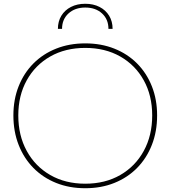

<svg xmlns="http://www.w3.org/2000/svg" viewBox="-20 -990 904 1018"><path d="M577 -837H555Q555 -887.5 521 -918.8Q487 -950 432 -950Q377.5 -950 343.2 -918.8Q309 -887.5 309 -837H287Q287 -876.5 305.2 -906.5Q323.5 -936.5 356.2 -953.2Q389 -970 432 -970Q475 -970 507.8 -953.2Q540.5 -936.5 558.8 -906.5Q577 -876.5 577 -837ZM432 8Q347.5 8 277.8 -20Q208 -48 157.2 -99.5Q106.5 -151 78.8 -221.8Q51 -292.5 51 -378Q51 -462.5 78.8 -532.5Q106.5 -602.5 157.2 -653.5Q208 -704.5 277.8 -732.2Q347.5 -760 432 -760Q516.5 -760 586.2 -732.2Q656 -704.5 706.8 -653.5Q757.5 -602.5 785.2 -532.5Q813 -462.5 813 -378Q813 -292.5 785.2 -221.8Q757.5 -151 706.8 -99.5Q656 -48 586.2 -20Q516.5 8 432 8ZM432 -16Q537.5 -16 617.5 -62Q697.5 -108 742.2 -189.8Q787 -271.5 787 -378Q787 -483.5 742.2 -564.2Q697.5 -645 617.5 -690.5Q537.5 -736 432 -736Q326.5 -736 246.5 -690.5Q166.5 -645 121.8 -564.2Q77 -483.5 77 -378Q77 -271.5 121.8 -189.8Q166.5 -108 246.5 -62Q326.5 -16 432 -16Z"/></svg>

Font: Hepta Slab ExtraLight ExtraLight
Style: Regular
Weight: 250
Version: Version 1.102